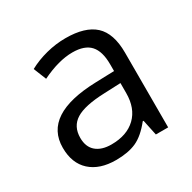

<svg xmlns="http://www.w3.org/2000/svg" viewBox="-129 -673 813 812"><g transform="rotate(-30 278.0 -267.0)"><path d="M415 0 398.9 -76.2H395Q355 -25.9 315.2 -8.1Q275.4 9.8 215.8 9.8Q136.2 9.8 91.1 -31.2Q45.9 -72.3 45.9 -147.9Q45.9 -310.1 305.2 -317.9L396 -320.8V-354Q396 -417 368.9 -447Q341.8 -477.1 282.2 -477.1Q215.3 -477.1 130.9 -436L106 -498Q145.5 -519.5 192.6 -531.7Q239.7 -543.9 287.1 -543.9Q382.8 -543.9 429 -501.5Q475.1 -459 475.1 -365.2V0ZM231.9 -57.1Q307.6 -57.1 350.8 -98.6Q394 -140.1 394 -214.8V-263.2L313 -259.8Q216.3 -256.3 173.6 -229.7Q130.9 -203.1 130.9 -147Q130.9 -103 157.5 -80.1Q184.1 -57.1 231.9 -57.1Z"/></g></svg>

Font: f04920746
Style: Regular
Weight: 400
Foundry: Ascender Corporation
Version: Version 1.10